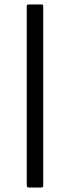

<svg xmlns="http://www.w3.org/2000/svg" viewBox="-20 -727 313 862"><path d="M165 -707Q171 -707 172.5 -705Q174 -703 174 -697V107Q174 110 172 112.5Q170 115 165 115H109Q105 115 102.5 112.5Q100 110 100 102V-698Q100 -703 102 -705Q104 -707 109 -707Z"/></svg>

Font: Glory
Style: Regular
Weight: 400
Designer: Robert Leuschke
Foundry: Robert Leuschke
Version: Version 1.011